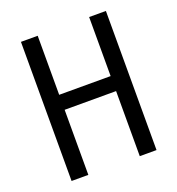

<svg xmlns="http://www.w3.org/2000/svg" viewBox="-130 -820 855 926"><g transform="rotate(-20 297.5 -357.0)"><path d="M516 0V-714H430V-411H166V-714H80V0H166V-334H430V0Z"/></g></svg>

Font: Noto Sans Georgian Condensed
Style: Regular
Weight: 400
Width: 3
Designer: Monotype Design Team, Akaki Razmadze
Foundry: Google LLC
Version: Version 2.005